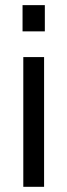

<svg xmlns="http://www.w3.org/2000/svg" viewBox="-20 -720 260 740"><path d="M69.8 0V-500H149.9V0ZM66.9 -599.1H152.8V-700.2H66.9Z"/></svg>

Font: TASA Orbiter Deck
Style: Regular
Weight: 400
Designer: Weizhong Zhang
Version: Version 1.000;Glyphs 3.1.2 (3151)